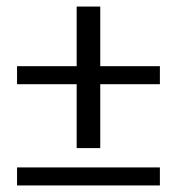

<svg xmlns="http://www.w3.org/2000/svg" viewBox="-20 -519 539 586"><path d="M32 -8V47H468V-8ZM32 -262H214V-67H286V-262H468V-317H286V-499H214V-317H32Z"/></svg>

Font: Charger Sport
Style: Df
Weight: 400
Designer: Jasper
Foundry: Cannot Into Space Fonts
Version: Version 1.1